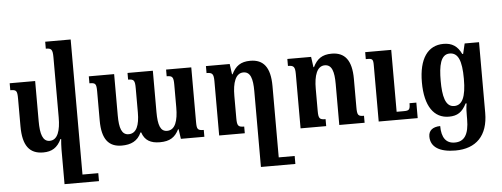

<svg xmlns="http://www.w3.org/2000/svg" viewBox="-59 -928 3512 1344"><g transform="rotate(-5 1697.0 -255.5)"><path d="M215 11C276 11 315 -13 343 -72H348C346 -48 344 -24 344 0V245H586V189H475V-760H296V-711C334 -711 344 -703 344 -647V-224C344 -133 324 -66 267 -66C218 -66 202 -120 202 -209V-492H23V-443C66 -443 72 -436 72 -378V-185C72 -49 119 11 215 11Z M1122 -492V-445C1163 -445 1170 -435 1170 -381V-222C1170 -128 1149 -64 1092 -64C1045 -64 1029 -110 1029 -201V-492H851V-445C892 -445 899 -436 899 -379V-210C899 -121 877 -64 822 -64C773 -64 757 -113 757 -201V-492H579V-443C621 -443 628 -437 628 -381V-177C628 -45 676 11 767 11C831 11 879 -10 905 -69H910C929 -11 971 11 1035 11C1105 11 1142 -14 1169 -68H1173L1183 0H1348V-48C1304 -48 1299 -58 1299 -109V-492Z M1714 -502C1646 -502 1610 -474 1583 -419H1579L1569 -492H1402V-443C1442 -443 1452 -434 1452 -381V0H1632V-47C1590 -47 1582 -56 1582 -110V-267C1582 -359 1604 -425 1659 -425C1709 -425 1724 -375 1724 -288V245H1966V189H1854V-312C1854 -445 1806 -502 1714 -502Z M2474 -49C2432 -49 2426 -57 2426 -115V-312C2426 -444 2378 -502 2286 -502C2218 -502 2182 -474 2155 -419H2151L2141 -492H1974V-443C2014 -443 2024 -434 2024 -381V0H2204V-49C2162 -49 2154 -57 2154 -112V-267C2154 -359 2176 -425 2231 -425C2281 -425 2296 -375 2296 -288V0H2474ZM2847 -109H2799C2799 -63 2792 -57 2753 -57H2704V-492H2521V-443H2533C2567 -443 2573 -437 2573 -396V0H2847Z M3091 249C3236 249 3321 165 3321 4V-492H3220L3203 -420H3197C3170 -477 3131 -502 3072 -502C2961 -502 2898 -412 2898 -247C2898 -78 2962 9 3066 9C3126 9 3160 -14 3190 -73H3197C3191 -38 3191 -13 3191 18V37C3191 147 3157 193 3091 193C3030 193 2999 151 2999 69C2944 70 2917 95 2917 136C2917 211 2982 249 3091 249ZM3109 -62C3046 -62 3030 -141 3030 -246C3030 -351 3045 -431 3109 -431C3168 -431 3193 -375 3193 -246C3193 -116 3165 -62 3109 -62Z"/></g></svg>

Font: Noto Serif Armenian Condensed
Style: Bold
Weight: 700
Width: 3
Designer: Monotype Design Team
Foundry: Monotype Imaging Inc.
Version: Version 2.008